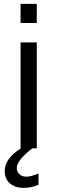

<svg xmlns="http://www.w3.org/2000/svg" viewBox="-20 -750 290 971"><path d="M174.8 127.4V184.6Q137.7 200.2 97.7 200.2Q57.6 200.2 30.3 177.7Q3.9 155.3 3.9 114.3Q3.9 51.8 85.9 0H84V-535.6H166V0H143.6Q64.9 60.5 64.9 100.1Q64.5 118.2 78.1 130.9Q91.8 143.6 113.8 143.6Q135.7 143.6 174.8 127.4ZM166 -730.5V-633.8H84V-730.5Z"/></svg>

Font: Oxygen-Regular
Style: Regular
Weight: 400
Designer: Vernon Adams
Foundry: Vernon Adams
Version: Version Release 0.2.3 webfont; ttfautohint (v0.93.3-1d66) -l